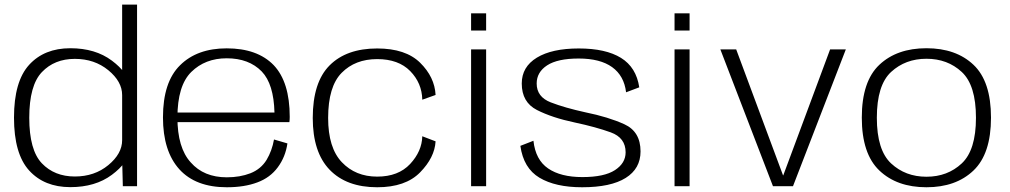

<svg xmlns="http://www.w3.org/2000/svg" viewBox="-20 -805 4366 830"><path d="M511 0H572.5V-785H508V-116.5ZM284 4Q392 4 463.5 -49.2Q535 -102.5 535 -152.5L508 -199Q508 -140.5 448.2 -91.2Q388.5 -42 303.5 -42Q215.5 -42 161 -99Q106.5 -156 106.5 -296Q106.5 -436 161 -493.2Q215.5 -550.5 303.5 -550.5Q388.5 -550.5 448.2 -501.5Q508 -452.5 508 -394L535 -439.5Q535 -489.5 463.5 -543Q392 -596.5 284 -596.5Q171.5 -596.5 106 -524.8Q40.5 -453 40.5 -296.5Q40.5 -140 106 -68Q171.5 4 284 4Z M960.5 4.5V-38.5Q861 -38.5 804.5 -103Q747 -166 747 -297Q747 -435 807 -494Q867 -553 960 -553Q1056 -553 1111.5 -496Q1163.5 -442 1166.5 -318.5H738.5V-277H1231Q1232.5 -288 1232.5 -299.5Q1232.5 -450.5 1163 -523.5Q1092.5 -596 960 -596Q832 -596 758.5 -523Q684.5 -450.5 684.5 -297.5Q684.5 -151.5 755.5 -73Q826 4.5 960.5 4.5ZM960.5 -38.5V4.5Q1037 4.5 1092.5 -16.5Q1148 -37 1181 -82Q1214 -126.5 1222.5 -185L1164.5 -202Q1156 -153.5 1132.5 -114Q1108 -74 1062.5 -56Q1017.5 -38.5 960.5 -38.5Z M1610.5 4.5Q1733 4.5 1796 -59.8Q1859 -124 1863 -194L1805.5 -216Q1804 -151 1753 -96.2Q1702 -41.5 1610.5 -41.5Q1517 -41.5 1457.8 -103.8Q1398.5 -166 1398.5 -295Q1398.5 -431 1457 -490.2Q1515.5 -549.5 1610.5 -549.5Q1702.5 -549.5 1753.2 -497.8Q1804 -446 1805.5 -374L1863 -394.5Q1859 -472 1796.2 -533.8Q1733.5 -595.5 1610.5 -595.5Q1478 -595.5 1405 -522.5Q1332 -449.5 1332 -295Q1332 -147 1405 -71.2Q1478 4.5 1610.5 4.5Z M2016.5 0H2081.5V-591.5H2016.5ZM2016.5 -747.5V-673H2081.5V-747.5Z M2496.5 4.5Q2620.5 4.5 2684.8 -35.8Q2749 -76 2749 -150.5Q2749 -236 2679.2 -267.8Q2609.5 -299.5 2510.5 -319.5Q2421.5 -339 2360.8 -362.5Q2300 -386 2300 -444Q2300 -493 2345.2 -522.5Q2390.5 -552 2481.5 -552Q2574.5 -552 2626.2 -514.8Q2678 -477.5 2686.5 -406L2743.5 -427.5Q2730.5 -514 2664.5 -554.8Q2598.5 -595.5 2482 -595.5Q2366 -595.5 2300.8 -555.8Q2235.5 -516 2235.5 -444Q2235.5 -363 2301.2 -329.5Q2367 -296 2464.5 -275.5Q2556 -256 2620.2 -232.8Q2684.5 -209.5 2684.5 -146.5Q2684.5 -99.5 2638.2 -69.5Q2592 -39.5 2497.5 -39.5Q2404 -39.5 2349.5 -76.8Q2295 -114 2286 -196.5L2229.5 -174.5Q2243 -78 2312 -36.8Q2381 4.5 2496.5 4.5Z M2896 0H2961V-591.5H2896ZM2896 -747.5V-673H2961V-747.5Z M3321.5 0H3408L3636.5 -591.5H3568.5L3366 -47H3365L3162.5 -591.5H3094Z M3985 4.5Q4112.5 4.5 4188.2 -67.8Q4264 -140 4264 -296.5Q4264 -453.5 4188.2 -525Q4112.5 -596.5 3985 -596.5Q3857.5 -596.5 3781.5 -525Q3705.5 -453.5 3705.5 -296.5Q3705.5 -140 3781.5 -67.8Q3857.5 4.5 3985 4.5ZM3985 -41Q3894 -41 3832.2 -98.5Q3770.5 -156 3770.5 -296Q3770.5 -437 3832.2 -494Q3894 -551 3985 -551Q4076 -551 4137.5 -494Q4199 -437 4199 -296Q4199 -156 4137.5 -98.5Q4076 -41 3985 -41Z"/></svg>

Font: Anybody SemiExpanded Light
Style: Regular
Weight: 300
Width: 6
Version: Version 1.113;gftools[0.9.25]